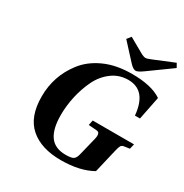

<svg xmlns="http://www.w3.org/2000/svg" viewBox="-207 -1079 1205 1256"><g transform="rotate(30 395.5 -450.5)"><path d="M402 -886 426 -916 532 -856Q558 -841 573 -841Q584 -841 615 -854L766 -916L783 -886L611 -762Q575 -736 559 -736Q540 -736 514 -764ZM111 -284Q111 -438 203 -558Q254 -626 342.5 -666.5Q431 -707 551 -707Q699 -707 775 -655L740 -480H702Q686 -661 549 -661Q480 -661 426 -620.5Q372 -580 341.5 -516Q311 -452 295.5 -381.5Q280 -311 280 -241Q280 -137 317.5 -84Q355 -31 437 -31Q481 -31 496 -41.5Q511 -52 518 -82L551 -216Q564 -268 535 -271L471 -276L479 -314H791L782 -276L741 -270Q725 -268 718.5 -257Q712 -246 705 -216L663 -38Q570 15 427 15Q278 15 194.5 -58Q111 -131 111 -284Z"/></g></svg>

Font: Lingua Franca
Style: Bold Italic
Weight: 700
Italic angle: -13°
Version: Version 1.19